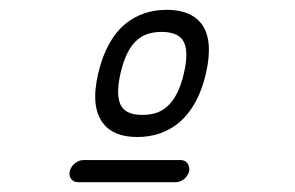

<svg xmlns="http://www.w3.org/2000/svg" viewBox="-20 -660 600 391"><path d="M390 -612Q415 -579 399.5 -511Q384 -443 343 -409Q308 -381 259.5 -381Q211 -381 190 -409Q164 -442 180 -510.5Q196 -579 236 -612Q271 -640 319.5 -640Q368 -640 390 -612ZM261 -580Q237 -561 225.5 -511Q214 -461 229 -441Q240 -426 270 -426Q300 -426 318 -441Q343 -461 354.5 -510.5Q366 -560 351 -580Q339 -595 309 -595Q279 -595 261 -580ZM150 -334H348Q357 -334 362 -327Q367 -320 365 -311Q363 -302 355 -295.5Q347 -289 338 -289H139Q130 -289 125 -295.5Q120 -302 122 -311Q124 -320 132 -327Q140 -334 150 -334Z"/></svg>

Font: Brass Mono
Style: Italic
Weight: 400
Italic angle: -13°
Monospace: yes
Version: Version 1.100; ttfautohint (v1.8.3) -l 8 -r 50 -G 200 -x 14 